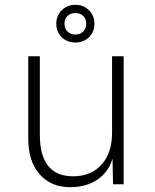

<svg xmlns="http://www.w3.org/2000/svg" viewBox="-20 -763 640 795"><path d="M270 12Q191 12 144 -41.5Q97 -95 97 -189V-530H145V-205Q145 -33 283 -33Q357 -33 400.5 -81.5Q444 -130 444 -213V-530H492V0H448L446 -106Q429 -50 383 -19Q337 12 270 12ZM292 -587Q258 -587 235.5 -609Q213 -631 213 -665Q213 -698 235.5 -720.5Q258 -743 292 -743Q326 -743 348.5 -720.5Q371 -698 371 -665Q371 -631 348.5 -609Q326 -587 292 -587ZM292 -620Q312 -620 324.5 -632.5Q337 -645 337 -665Q337 -685 324.5 -697Q312 -709 292 -709Q272 -709 259.5 -697Q247 -685 247 -665Q247 -645 259.5 -632.5Q272 -620 292 -620Z"/></svg>

Font: Geist Mono ExtraLight
Style: Regular
Weight: 200
Monospace: yes
Designer: Basement.studio, Andrés Briganti, Mateo Zaragoza
Foundry: Basement.studio, Vercel, Andrés Briganti, Guido Ferreyra, Mateo Zaragoza
Version: Version 1.500; ttfautohint (v1.8.4.7-5d5b)